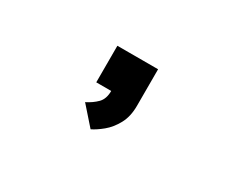

<svg xmlns="http://www.w3.org/2000/svg" viewBox="-59 -409 1018 823"><g transform="rotate(30 450.0 3.0)"><path d="M337 0V-181H538.5V0Q538.5 53 518 90.5Q497.5 128 469 151.5Q440.5 175 416.5 186.5L338 97.5Q369 82 390 60.8Q411 39.5 411 0Z"/></g></svg>

Font: Trispace Expanded ExtraBold
Style: Regular
Weight: 800
Width: 7
Designer: Tyler Finck
Foundry: Etcetera Type Company
Version: Version 1.210; ttfautohint (v1.8.3)